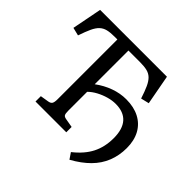

<svg xmlns="http://www.w3.org/2000/svg" viewBox="-192 -904 1217 1217"><g transform="rotate(45 416.0 -295.5)"><path d="M583 108.9 555.2 67.9Q623 14.6 654.1 -46.6Q685.1 -107.9 685.1 -186Q685.1 -267.1 648.4 -308.1Q611.8 -349.1 540 -349.1Q509.3 -349.1 475.6 -339.6Q441.9 -330.1 410.9 -313.5Q379.9 -296.9 357.9 -274.9V-106Q357.9 -79.1 363.5 -70.1Q369.1 -61 387.2 -58.1L445.8 -47.9V0H169.9V-47.9L226.1 -57.1Q245.1 -60.1 252 -71Q258.8 -82 258.8 -108.9V-645H232.9Q195.8 -645 170.9 -638.9Q146 -632.8 127.9 -616Q109.9 -599.1 95.5 -568.1Q81.1 -537.1 64 -486.8L9.8 -500L48.8 -700.2H647.9L685.1 -500L629.9 -486.8Q613.8 -536.6 599.4 -567.9Q585 -599.1 567.4 -616Q549.8 -632.8 524.9 -638.9Q500 -645 463.9 -645H357.9V-342.8Q406.7 -378.9 460 -397.9Q513.2 -417 566.9 -417Q635.7 -417 685.3 -391.1Q734.9 -365.2 761.5 -316.7Q788.1 -268.1 788.1 -200.2Q788.1 -134.3 765.6 -77.6Q743.2 -21 697.5 24.9Q651.9 70.8 583 108.9Z"/></g></svg>

Font: Literata
Style: Regular
Weight: 400
Designer: Latin by Veronika Burian and Jose Scaglione. Greek by Irene Vlachou. Cyrillic by Vera Evstafieva.
Foundry: TypeTogether
Version: Version 3.002